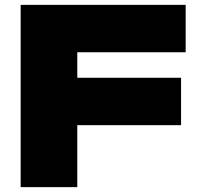

<svg xmlns="http://www.w3.org/2000/svg" viewBox="-20 -770 821 790"><path d="M65 -750V0H298V-255H725V-450H298V-555H744V-750Z"/></svg>

Font: Bounded ExtBd
Style: Regular
Weight: 800
Designer: Vlad Churkin
Version: Version 3.0